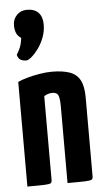

<svg xmlns="http://www.w3.org/2000/svg" viewBox="-56 -836 473 872"><g transform="rotate(-5 180.5 -400.0)"><path d="M33 0V-477Q49 -485 76 -492.5Q103 -500 133 -505Q163 -510 188 -510Q239 -510 270.5 -498.5Q302 -487 317 -459Q332 -431 332 -381V-20Q332 -10 326.5 -6Q321 -2 297 -1Q273 0 216 0V-346Q216 -385 210 -399.5Q204 -414 183 -414Q173 -414 163 -411Q153 -408 145 -402V-20Q145 -10 140 -6Q135 -2 111.5 -1Q88 0 33 0ZM79 -571Q64 -571 53 -576.5Q42 -582 37 -600Q49 -620 53.5 -631.5Q58 -643 60 -652.5Q62 -662 64 -675Q48 -685 42 -700Q36 -715 36 -735Q36 -762 54 -781Q72 -800 100 -800Q135 -800 153 -781Q171 -762 171 -727Q171 -696 160 -667.5Q149 -639 133 -617.5Q117 -596 102 -583.5Q87 -571 79 -571Z"/></g></svg>

Font: Yanone Kaffeesatz ExtraLight
Style: Regular
Weight: 200
Designer: Yanone (Cyrillic: Daniel Pouzeot, Huerta Tipografica, and Cyreal)
Foundry: Yanone
Version: Version 2.003